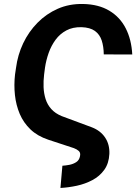

<svg xmlns="http://www.w3.org/2000/svg" viewBox="-20 -741 677 954"><path d="M280.3 192.9 290 82.5Q306.6 81.5 325.2 77.9Q343.8 74.2 358.6 64.7Q373.5 55.2 377.4 35.6Q381.3 18.1 371.6 9.3Q361.8 0.5 347.2 -4.9L219.7 -46.9Q166 -64.9 131.3 -98.1Q96.7 -131.3 78.1 -175Q59.6 -218.8 54.2 -268.8Q48.8 -318.8 54.7 -371.1L59.6 -403.8Q67.9 -468.3 95.2 -525.9Q122.6 -583.5 166.3 -627.9Q210 -672.4 267.1 -697.5Q324.2 -722.7 393.1 -721.2Q469.7 -719.7 522.9 -688Q576.2 -656.2 604.7 -600.3Q633.3 -544.4 637.2 -470.2L495.6 -470.7Q495.1 -509.8 485.4 -539.8Q475.6 -569.8 451.7 -587.2Q427.7 -604.5 384.8 -606Q341.3 -606.9 309.6 -589.8Q277.8 -572.8 256.3 -543.7Q234.9 -514.6 221.9 -478.3Q209 -441.9 203.6 -404.8L199.2 -371.1Q195.3 -338.9 196.5 -307.9Q197.8 -276.9 206.5 -249Q215.3 -221.2 234.6 -199.5Q253.9 -177.7 286.6 -164.1L436.5 -108.4Q479.5 -91.8 502.4 -57.4Q525.4 -22.9 523.4 23.9Q521 71.3 498 103Q475.1 134.8 439.2 153.8Q403.3 172.9 361.6 181.9Q319.8 190.9 280.3 192.9Z"/></svg>

Font: Roboto
Style: Bold Italic
Weight: 700
Italic angle: -12°
Designer: Christian Robertson
Foundry: Google
Version: Version 3.0